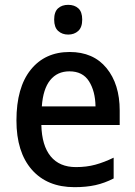

<svg xmlns="http://www.w3.org/2000/svg" viewBox="-20 -764 559 794"><path d="M268 -549Q366 -549 420.5 -482.5Q475 -416 475 -307V-247H151Q153 -162 189.5 -117.5Q226 -73 294 -73Q338 -73 374.5 -83Q411 -93 450 -112V-26Q413 -7 375 1.5Q337 10 288 10Q175 10 111.5 -62.5Q48 -135 48 -266Q48 -402 107 -475.5Q166 -549 268 -549ZM267 -469Q217 -469 187.5 -432.5Q158 -396 153 -324H375Q374 -387 348 -428Q322 -469 267 -469ZM262 -744Q288 -744 304 -729.5Q320 -715 320 -683Q320 -651 303.5 -636Q287 -621 262 -621Q237 -621 220.5 -636Q204 -651 204 -683Q204 -715 220 -729.5Q236 -744 262 -744Z"/></svg>

Font: Noto Sans Tamil SemiCondensed Medium
Style: Regular
Weight: 500
Width: 4
Designer: Jelle Bosma - Monotype Design Team
Foundry: Monotype Imaging Inc.
Version: Version 2.004; ttfautohint (v1.8.4.7-5d5b)